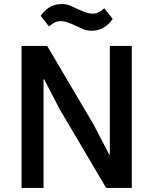

<svg xmlns="http://www.w3.org/2000/svg" viewBox="-20 -924 754 944"><path d="M274 -386 197 -534H194V0H86V-698H212L440 -312L517 -164H520V-698H628V0H502ZM431 -773Q406 -773 388 -781Q370 -789 353 -797Q330 -808 312.5 -814Q295 -820 279 -820Q262 -820 249 -813.5Q236 -807 221 -794L180 -846Q195 -869 220.5 -886.5Q246 -904 283 -904Q308 -904 326 -896Q344 -888 361 -880Q384 -869 401.5 -863Q419 -857 435 -857Q452 -857 465 -863.5Q478 -870 493 -883L534 -831Q519 -808 493.5 -790.5Q468 -773 431 -773Z"/></svg>

Font: IBM Plex Sans Thai Looped Medium
Style: Regular
Weight: 500
Designer: Mike Abbink, Paul van der Laan, Pieter van Rosmalen, Ben Mitchell, Mark Frömberg
Foundry: Bold Monday
Version: Version 1.1